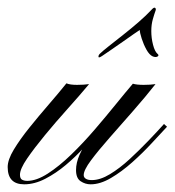

<svg xmlns="http://www.w3.org/2000/svg" viewBox="-84 -480 455 500"><path d="M89 -263Q98 -259 116.5 -259Q135 -259 148 -261Q123 -231 92 -196.5Q61 -162 33 -128Q5 -94 -13.5 -67Q-32 -40 -32 -25Q-32 -15 -26.5 -12Q-21 -9 -13 -9Q11 -9 40.5 -28Q70 -47 101.5 -77.5Q133 -108 163 -143Q193 -178 218.5 -209.5Q244 -241 262 -262Q272 -259 290 -259Q308 -259 321 -261Q295 -228 263 -191.5Q231 -155 201.5 -121.5Q172 -88 153 -62.5Q134 -37 134 -24Q134 -18 139.5 -14.5Q145 -11 155 -11Q177 -11 202.5 -26.5Q228 -42 253.5 -65.5Q279 -89 302.5 -113.5Q326 -138 343 -157L351 -150Q335 -133 311.5 -107.5Q288 -82 260.5 -57.5Q233 -33 205 -16.5Q177 0 152 0Q138 0 126 -8Q114 -16 114 -37Q114 -56 123 -76.5Q132 -97 142 -112.5Q152 -128 154 -131L161 -128Q152 -115 132.5 -93.5Q113 -72 87.5 -50.5Q62 -29 34 -14.5Q6 0 -21 0Q-64 0 -64 -45Q-64 -64 -48 -90.5Q-32 -117 -7.5 -147.5Q17 -178 43 -208Q69 -238 89 -263ZM176 -340Q182 -346 199 -359.5Q216 -373 237 -389.5Q258 -406 277.5 -423Q297 -440 310 -454Q317 -462 320 -459.5Q323 -457 321 -452Q318 -444 314 -430Q310 -416 310 -399Q310 -381 314.5 -363.5Q319 -346 326 -340Q331 -336 326.5 -333Q322 -330 314 -333Q305 -337 297.5 -350.5Q290 -364 285 -379.5Q280 -395 280 -402Q277 -400 264.5 -391.5Q252 -383 236 -371.5Q220 -360 205 -350Q190 -340 183 -335Q173 -328 172.5 -332Q172 -336 176 -340Z"/></svg>

Font: Kapakana
Style: Regular
Weight: 400
Designer: Kousuke Nagai
Version: Version 1.002